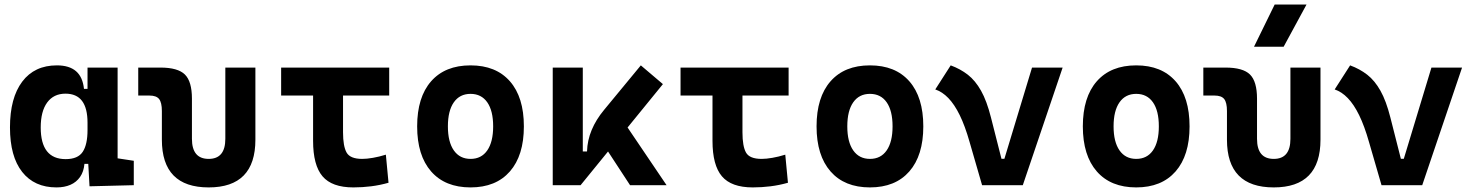

<svg xmlns="http://www.w3.org/2000/svg" viewBox="-20 -815 6485 845"><path d="M228.5 9.8Q131.3 9.8 77.6 -58.3Q23.9 -126.5 23.9 -253.9Q23.9 -384.3 77.9 -455.8Q131.8 -527.3 230.5 -527.3Q284.7 -527.3 314.5 -501.7Q344.2 -476.1 349.6 -423.8H395.5L365.2 -274.9Q365.2 -338.9 341.1 -370.8Q316.9 -402.8 268.1 -402.8Q216.3 -402.8 187.7 -364Q159.2 -325.2 159.2 -253.9Q159.2 -114.7 269 -114.7Q322.8 -114.7 344 -146.7Q365.2 -178.7 365.2 -242.7V-267.1L400.4 -93.8H351.6Q348.6 -59.6 332.5 -36.4Q316.4 -13.2 290 -1.7Q263.7 9.8 228.5 9.8ZM374 4.9 365.2 -151.9V-254.4H497.6V-118.2L568.8 -107.4V0ZM365.2 -211.4V-517.6H497.6V-212.4Z M898.4 9.8Q692.4 9.8 692.4 -200.2V-326.2Q692.4 -363.8 680.2 -379.2Q668 -394.5 637.7 -394.5H588.4V-517.6H686Q762.7 -517.6 793.7 -487.1Q824.7 -456.5 824.7 -380.9V-204.1Q824.7 -115.7 898.4 -115.7Q971.7 -115.7 971.7 -204.1V-517.6H1104V-200.2Q1104 9.8 898.4 9.8Z M1535.2 9.8Q1440.9 9.8 1399.4 -39.1Q1357.9 -87.9 1357.9 -195.3V-517.6H1489.7V-232.9Q1489.7 -171.4 1505.4 -143.6Q1521.1 -115.7 1574.2 -115.7Q1594.2 -115.7 1621.3 -120.4Q1648.4 -125 1678.2 -134.3L1689.9 -10.7Q1652.3 0 1613.5 4.9Q1574.7 9.8 1535.2 9.8ZM1217.3 -394.5V-517.6H1692.9V-394.5Z M2050.8 9.8Q1939 9.8 1877.4 -60.5Q1815.9 -130.9 1815.9 -258.8Q1815.9 -387.2 1877.4 -457.3Q1939 -527.3 2050.8 -527.3Q2162.6 -527.3 2224.1 -457.3Q2285.6 -387.2 2285.6 -258.8Q2285.6 -130.9 2224.1 -60.5Q2162.6 9.8 2050.8 9.8ZM2051 -115.7Q2098.6 -115.7 2124.5 -153.1Q2150.4 -190.5 2150.4 -258.9Q2150.4 -327.6 2124.5 -364.7Q2098.5 -401.9 2050.8 -401.9Q2003.4 -401.9 1977.3 -364.7Q1951.2 -327.5 1951.2 -258.8Q1951.2 -190.4 1977.3 -153.1Q2003.4 -115.7 2051 -115.7Z M2535.2 0 2516.6 -148.4H2563.5Q2564.9 -197.3 2584 -242.9Q2603 -288.6 2638.7 -331.5L2800.3 -527.3L2897.5 -444.8ZM2412.6 0V-517.6H2544.9V-52.2L2535.2 0ZM2752.9 0 2603.5 -228.5 2712.9 -296.9 2913.6 0Z M3293 9.8Q3198.7 9.8 3157.2 -39.1Q3115.7 -87.9 3115.7 -195.3V-517.6H3247.6V-232.9Q3247.6 -171.4 3263.2 -143.6Q3278.9 -115.7 3332 -115.7Q3352.1 -115.7 3379.2 -120.4Q3406.2 -125 3436 -134.3L3447.8 -10.7Q3410.2 0 3371.3 4.9Q3332.5 9.8 3293 9.8ZM2975.1 -394.5V-517.6H3450.7V-394.5Z M3808.6 9.8Q3696.8 9.8 3635.3 -60.5Q3573.7 -130.9 3573.7 -258.8Q3573.7 -387.2 3635.3 -457.3Q3696.8 -527.3 3808.6 -527.3Q3920.5 -527.3 3982 -457.3Q4043.5 -387.2 4043.5 -258.8Q4043.5 -130.9 3982 -60.5Q3920.5 9.8 3808.6 9.8ZM3808.8 -115.7Q3856.4 -115.7 3882.3 -153.1Q3908.2 -190.5 3908.2 -258.9Q3908.2 -327.6 3882.3 -364.7Q3856.4 -401.9 3808.6 -401.9Q3761.2 -401.9 3735.1 -364.7Q3709 -327.5 3709 -258.8Q3709 -190.4 3735.1 -153.1Q3761.2 -115.7 3808.8 -115.7Z M4302.2 0 4383.8 -116.2H4400.4L4522 -517.6H4656.7L4481.4 0ZM4302.2 0 4247.1 -190.4Q4227.1 -260.7 4203.9 -308.1Q4180.7 -355.5 4153.8 -383.3Q4127 -411.1 4096.2 -421.4L4164.1 -527.3Q4206.5 -511.7 4239.5 -486.1Q4272.5 -460.4 4297.6 -415.8Q4322.8 -371.1 4341.3 -297.9L4407.2 -38.6Z M4980.5 9.8Q4868.7 9.8 4807.1 -60.5Q4745.6 -130.9 4745.6 -258.8Q4745.6 -387.2 4807.1 -457.3Q4868.7 -527.3 4980.5 -527.3Q5092.3 -527.3 5153.8 -457.3Q5215.3 -387.2 5215.3 -258.8Q5215.3 -130.9 5153.8 -60.5Q5092.3 9.8 4980.5 9.8ZM4980.7 -115.7Q5028.3 -115.7 5054.2 -153.1Q5080.1 -190.5 5080.1 -258.9Q5080.1 -327.6 5054.2 -364.7Q5028.2 -401.9 4980.5 -401.9Q4933.1 -401.9 4907 -364.7Q4880.9 -327.5 4880.9 -258.8Q4880.9 -190.4 4907 -153.1Q4933.1 -115.7 4980.7 -115.7Z M5585.9 9.8Q5379.9 9.8 5379.9 -200.2V-326.2Q5379.9 -363.8 5367.7 -379.2Q5355.5 -394.5 5325.2 -394.5H5275.9V-517.6H5373.5Q5450.2 -517.6 5481.2 -487.1Q5512.2 -456.5 5512.2 -380.9V-204.1Q5512.2 -115.7 5585.9 -115.7Q5659.2 -115.7 5659.2 -204.1V-517.6H5791.5V-200.2Q5791.5 9.8 5585.9 9.8ZM5499 -609.4 5589.8 -794.9H5730L5629.4 -609.4Z M6060.1 0 6141.6 -116.2H6158.2L6279.8 -517.6H6414.6L6239.3 0ZM6060.1 0 6004.9 -190.4Q5984.9 -260.7 5961.7 -308.1Q5938.5 -355.5 5911.6 -383.3Q5884.8 -411.1 5854 -421.4L5921.9 -527.3Q5964.4 -511.7 5997.3 -486.1Q6030.3 -460.4 6055.4 -415.8Q6080.6 -371.1 6099.1 -297.9L6165 -38.6Z"/></svg>

Font: Cascadia Mono
Style: Regular
Weight: 400
Monospace: yes
Designer: Aaron Bell
Foundry: Saja Typeworks
Version: Version 2404.023